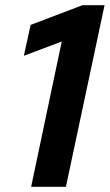

<svg xmlns="http://www.w3.org/2000/svg" viewBox="-20 -720 423 740"><path d="M383 -700 234 0H100L218 -560L72 -505L98 -624L298 -700Z"/></svg>

Font: Red Hat Display
Style: Bold Italic
Weight: 700
Italic angle: -12°
Designer: Pentagram / MCKL
Foundry: Pentagram / MCKL
Version: Version 1.003; Red Hat Display Bold Italic